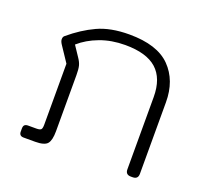

<svg xmlns="http://www.w3.org/2000/svg" viewBox="-99 -659 840 779"><g transform="rotate(20 321.5 -270.0)"><path d="M55 -19V-32Q55 -43 60 -47.5Q65 -52 75 -52H110Q126 -52 130.5 -57Q135 -62 135 -78V-341L91 -407Q83 -419 83 -428Q83 -439 90 -444Q142 -488 198 -514Q254 -540 335 -540Q456 -540 512 -483Q568 -426 568 -332V-23Q568 0 545 0H537Q514 0 514 -23V-335Q514 -415 470 -454.5Q426 -494 334 -494Q275 -494 225.5 -475.5Q176 -457 141 -426L171 -381Q182 -365 185.5 -351Q189 -337 189 -312V-69Q189 -30 176.5 -15Q164 0 124 0H74Q55 0 55 -19Z"/></g></svg>

Font: Mitr ExtraLight
Style: Regular
Weight: 275
Designer: Thanarat Vachiruckul
Foundry: Cadson Demak Co.,Ltd.
Version: Version 1.001